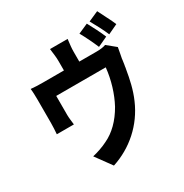

<svg xmlns="http://www.w3.org/2000/svg" viewBox="-208 -1031 1216 1266"><g transform="rotate(-30 400.0 -397.5)"><path d="M775 -729C761 -764 726 -828 708 -866L631 -832C652 -795 684 -735 701 -694L775 -729ZM676 -691C661 -728 628 -793 608 -829L533 -796C555 -757 584 -697 601 -656L676 -691ZM625 -229C655 -297 670 -368 682 -440L684 -450L685 -459L687 -469C688 -480 690 -492 692 -503L693 -513C696 -532 705 -571 708 -593L642 -647C627 -641 604 -637 571 -637H440V-711C440 -740 443 -762 448 -805H314C319 -762 323 -740 323 -711V-637H162C132 -637 99 -638 72 -641C75 -620 76 -582 76 -558V-381C76 -354 74 -321 72 -296H202C200 -316 195 -349 195 -371V-517H572C563 -427 535 -335 495 -261C449 -180 390 -122 323 -91C290 -74 243 -58 207 -50L295 71C440 24 562 -82 625 -229Z"/></g></svg>

Font: Glow Sans TC Compressed
Style: Bold
Weight: 700
Width: 2
Designer: Ryoko NISHIZUKA (kana, bopomofo & ideographs); Paul D. Hunt (Latin, Greek & Cyrillic); Sandoll Communications, Soo-young
Version: Version 0.93